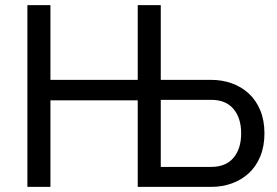

<svg xmlns="http://www.w3.org/2000/svg" viewBox="-20 -730 1081 750"><path d="M87 -710H177V-418H518V-710H608V-418H805Q848 -418 885.5 -404.5Q923 -391 951.5 -365Q980 -339 996.5 -299.5Q1013 -260 1013 -209Q1013 -158 996.5 -118.5Q980 -79 951.5 -53Q923 -27 885.5 -13.5Q848 0 805 0H518V-338H177V0H87ZM805 -78Q862 -78 892 -113.5Q922 -149 922 -209Q922 -269 892 -304.5Q862 -340 805 -340H608V-78Z"/></svg>

Font: PTCRaleway Medium
Style: Regular
Weight: 500
Designer: Matt McInerney, Pablo Impallari, Rodrigo Fuenzalida
Foundry: Matt McInerney, Pablo Impallari, Rodrigo Fuenzalida
Version: Version 3.000g; ttfautohint (v1.5) -l 8 -r 28 -G 28 -x 14 -D